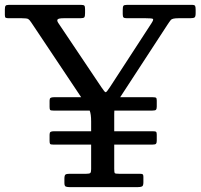

<svg xmlns="http://www.w3.org/2000/svg" viewBox="-20 -770 825 790"><path d="M245 -17C245 -8.7 247 -3.8 251 -2.2C255 -0.8 260.7 0 268 0H545C554 0 560.4 -0.9 564.2 -2.8C568.1 -4.6 570 -10.3 570 -20V-43C570 -48.3 568.9 -51.7 566.8 -53C564.6 -54.3 560.7 -55 555 -55H470C460 -55 454.2 -55.8 452.5 -57.5C450.8 -59.2 450 -65 450 -75V-175H606.5C615.2 -175 620.4 -176.2 622.2 -178.8C624.1 -181.2 625 -185.5 625 -191.5V-216C625 -222 624.1 -225.8 622.2 -227.5C620.4 -229.2 615.7 -230 608 -230H450V-301C450 -306.3 450.2 -311 450.5 -315H606.5C615.2 -315 620.4 -316.2 622.2 -318.8C624.1 -321.2 625 -325.5 625 -331.5V-356C625 -362 624.1 -365.8 622.2 -367.5C620.4 -369.2 615.7 -370 608 -370H474.5L667.5 -666C673.8 -675.7 678.9 -682.9 682.8 -687.8C686.6 -692.6 697 -695 714 -695H762C771.7 -695 777.9 -696.2 780.8 -698.5C783.6 -700.8 785 -706.7 785 -716V-730C785 -737.7 784.2 -742.9 782.8 -745.8C781.2 -748.6 776.7 -750 769 -750H503C494.7 -750 489.6 -748.7 487.8 -746C485.9 -743.3 485 -737.7 485 -729V-712C485 -705.3 486 -700.8 488 -698.5C490 -696.2 494.7 -695 502 -695H580C597 -695 606.8 -694.1 609.2 -692.2C611.8 -690.4 609.7 -684.3 603 -674L432 -411C423.3 -397.7 417.7 -390.8 415 -390.5C412.3 -390.2 406.7 -396.7 398 -410L219.5 -676C215.2 -682.7 214.5 -687.5 217.5 -690.5C220.5 -693.5 228.7 -695 242 -695H311C319.7 -695 325 -696.3 327 -699C329 -701.7 330 -707.3 330 -716V-732C330 -739.7 329 -744.6 327 -746.8C325 -748.9 320.3 -750 313 -750H17C9.7 -750 5 -748.8 3 -746.2C1 -743.8 0 -738.7 0 -731V-708C0 -701.7 1.2 -697.9 3.8 -696.8C6.2 -695.6 10.7 -695 17 -695H70C83.7 -695 92.3 -693.9 96 -691.8C99.7 -689.6 104 -684.7 109 -677L314 -370H202C195.3 -370 190.7 -369.1 188 -367.2C185.3 -365.4 184 -361.7 184 -356V-330C184 -323.7 184.8 -319.6 186.2 -317.8C187.8 -315.9 192.5 -315 200.5 -315H349C353 -305.3 355 -290.3 355 -270V-230H202C195.3 -230 190.7 -229.1 188 -227.2C185.3 -225.4 184 -221.7 184 -216V-190C184 -183.7 184.8 -179.6 186.2 -177.8C187.8 -175.9 192.5 -175 200.5 -175H355V-74C355 -65.7 353.8 -60.4 351.5 -58.2C349.2 -56.1 343.7 -55 335 -55H267C258.7 -55 252.9 -54 249.8 -52C246.6 -50 245 -44.3 245 -35Z"/></svg>

Font: Besley*
Style: Regular
Weight: 400
Designer: Owen Earl
Foundry: indestructible type*
Version: Version 3.000; ttfautohint (v1.8.3)